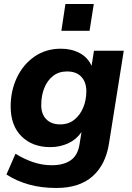

<svg xmlns="http://www.w3.org/2000/svg" viewBox="-20 -743 655 954"><path d="M260 191Q186 191 124.5 174Q63 157 12 124L57 21Q99 47 144 62.5Q189 78 238 78Q295 78 330.5 54Q366 30 375 -25L385 -87Q360 -50 319 -31Q278 -12 230 -12Q141 -12 87 -65.5Q33 -119 33 -214Q33 -292 64 -357.5Q95 -423 151.5 -462Q208 -501 283 -501Q335 -501 375.5 -479.5Q416 -458 435 -416L447 -491H595L522 -33Q506 74 440.5 132.5Q375 191 260 191ZM279 -125Q320 -125 349 -148Q378 -171 393.5 -208.5Q409 -246 409 -290Q409 -335 384 -361.5Q359 -388 313 -388Q272 -388 243.5 -365.5Q215 -343 200 -305.5Q185 -268 185 -223Q184 -178 209 -151.5Q234 -125 279 -125ZM285 -590 305 -723H446L425 -590Z"/></svg>

Font: Nunito Sans ExtraBold
Style: Italic
Weight: 800
Italic angle: -9°
Designer: Vernon Adams
Foundry: Vernon Adams
Version: Version 3.006; ttfautohint (v1.8.3)